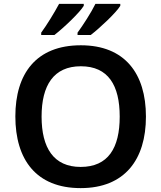

<svg xmlns="http://www.w3.org/2000/svg" viewBox="-20 -1024 830 988"><path d="M599 -994V-1004H471C449 -959 407 -894 379 -856V-844H447C494 -880 578 -959 599 -994ZM411 -994V-1004H284C260 -959 220 -894 192 -856V-844H260C307 -880 390 -959 411 -994ZM731 -424C731 -646 622 -791 396 -791C166 -791 59 -645 59 -425C59 -203 166 -56 395 -56C622 -56 731 -203 731 -424ZM194 -424C194 -585 256 -683 396 -683C537 -683 596 -585 596 -424C596 -263 537 -165 395 -165C256 -165 194 -263 194 -424Z"/></svg>

Font: Noto Sans Malayalam UI SemiBold
Style: Regular
Weight: 600
Designer: Jelle Bosma - Monotype Design Team
Foundry: Monotype Imaging Inc.
Version: Version 2.104